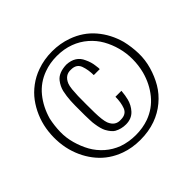

<svg xmlns="http://www.w3.org/2000/svg" viewBox="-157 -815 988 988"><g transform="rotate(-45 336.5 -321.0)"><path d="M245.1 -48.8Q289.6 -33.2 339.8 -33.2Q390.6 -33.2 434.6 -48.8Q495.6 -71.3 535.6 -120.6Q575.7 -169.9 593.3 -235.4Q604 -277.3 604.2 -321Q604.5 -364.7 593.3 -406.7Q582 -448.7 561.5 -484.9Q541 -521 508.3 -549.3Q475.6 -577.6 434.6 -592.8Q391.6 -608.9 339.8 -608.9Q289.1 -608.9 245.6 -592.8Q184.6 -570.8 144.8 -521.7Q105 -472.7 86.4 -406.7Q77.1 -363.8 76.2 -320.8Q75.2 -277.8 87.2 -235.4Q99.1 -192.9 119.1 -157Q139.2 -121.1 171.6 -92.5Q204.1 -64 245.1 -48.8ZM450.2 -17.1Q399.4 1 339.4 1Q279.3 1 229.5 -17.1Q157.7 -43 111.1 -97.7Q64.5 -152.3 44.4 -225.6Q34.2 -264.2 32.7 -304.7Q31.2 -345.2 37.8 -384.5Q44.4 -423.8 60.3 -460.9Q76.2 -498 99.4 -529.3Q122.6 -560.5 156 -585.4Q189.5 -610.4 229.5 -624.5Q280.8 -643.1 339.4 -643.1Q397.9 -643.1 449.2 -624.5Q521 -599.1 567.9 -544.2Q614.7 -489.3 634.8 -416Q646 -368.7 647.2 -320.8Q648.4 -272.9 634.8 -225.6Q621.1 -178.2 597.7 -138.2Q574.2 -98.1 536.1 -66.2Q498 -34.2 450.2 -17.1ZM404.8 -247.1H448.2Q448.2 -246.1 447.3 -238.3Q445.8 -217.8 439.5 -191.9Q431.2 -159.7 409.2 -135.3Q384.3 -107.9 342.8 -107.9Q309.1 -107.9 280.8 -123.5Q263.2 -133.8 246.1 -164.6Q235.4 -185.5 230 -222.7Q227.5 -235.8 227.1 -256.8Q226.1 -285.2 226.1 -291V-326.2V-360.8Q226.1 -367.2 227.1 -394.5Q229 -427.7 235.8 -458.5Q242.7 -485.8 260.7 -509.3Q285.2 -541 342.8 -543Q407.2 -540 429.2 -488.3Q442.9 -460 445.8 -432.6Q448.2 -414.1 448.2 -413.6V-404.8H404.8Q404.8 -443.8 393.1 -476.1Q381.3 -507.8 341.8 -507.8Q299.8 -510.3 281.7 -466.8Q276.9 -455.1 274.4 -432.1Q272.5 -409.7 271.5 -385.7Q271 -370.6 271 -325.7Q271 -281.2 271.5 -266.1Q272.5 -209.5 281.7 -184.1Q299.3 -140.6 341.8 -144Q380.9 -144 393.1 -175.3Q404.8 -206.5 404.8 -247.1Z"/></g></svg>

Font: VL Oswald
Style: Light
Weight: 300
Designer: vernon adams
Foundry: vernon adams
Version: Version ; ttfautohint (v0.92.18-e454-dirty) -l 8 -r 50 -G 20